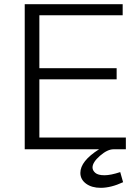

<svg xmlns="http://www.w3.org/2000/svg" viewBox="-20 -713 665 917"><path d="M98.1 0V-692.9H565.9V-640.1H168V-387.2H537.1V-334H168V-56.2H581.1V0H522Q493.2 0 457.5 31Q421.9 62 421.9 86.9Q421.9 101.1 435.1 112.5Q448.2 124 479 124Q508.8 124 554.2 108.9L567.9 157.2Q509.8 184.1 460.9 184.1Q418 184.1 390.9 164.1Q363.8 144 363.8 112.8Q363.8 56.6 453.1 0Z"/></svg>

Font: CMU Bright
Style: Roman
Weight: 500
Version: Version 0.7.0